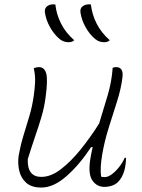

<svg xmlns="http://www.w3.org/2000/svg" viewBox="-20 -833 640 864"><path d="M229 -813Q234 -768 255 -726.5Q276 -685 314 -652Q305 -643 289 -643Q267 -643 250 -656Q224 -677 205.5 -710Q187 -743 182 -777Q179 -798 197 -808Q209 -815 229 -813ZM389 -813Q394 -768 415 -726.5Q436 -685 474 -652Q465 -643 449 -643Q427 -643 410 -656Q384 -677 365.5 -710Q347 -743 342 -777Q339 -798 357 -808Q369 -815 389 -813ZM132 -526Q144 -531 155 -531Q180 -531 188 -502.5Q196 -474 185 -394Q179 -349 167 -308.5Q155 -268 139.5 -223Q124 -178 105 -117Q102 -37 166 -37Q209 -37 254 -71.5Q299 -106 343 -160.5Q387 -215 426 -277Q446 -341 464.5 -404Q483 -467 487 -528Q495 -531 502 -531Q537 -531 531 -485Q525 -434 506.5 -376Q488 -318 469 -257.5Q450 -197 440 -138Q435 -107 433.5 -84.5Q432 -62 435 -38Q443 -36 451 -36Q466 -36 483.5 -49Q501 -62 517 -82.5Q533 -103 541 -123H547Q547 -94 540 -67Q531 -34 511 -14Q500 -3 483.5 2.5Q467 8 450 8Q416 8 396 -20.5Q376 -49 386 -115Q390 -141 397 -171H390Q338 -92 279.5 -40.5Q221 11 166 11Q122 11 98 -10.5Q74 -32 66.5 -65Q59 -98 64 -133Q72 -178 85 -221Q98 -264 111.5 -308.5Q125 -353 132 -403Q137 -438 138 -466Q139 -494 132 -526Z"/></svg>

Font: Recursive Mn Csl St Lt
Style: Italic
Weight: 300
Italic angle: -15°
Monospace: yes
Version: Version 1.079;hotconv 1.0.112;makeotfexe 2.5.65598; ttfautoh